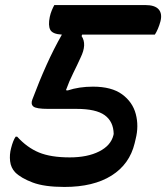

<svg xmlns="http://www.w3.org/2000/svg" viewBox="-20 -720 658 760"><path d="M195 -700H555Q593 -700 608 -683Q623 -666 615 -635Q611 -620 605 -606Q599 -592 593 -583H305L303 -577Q325 -545 299 -492Q286 -463 270 -431Q254 -399 241 -363L248 -362Q293 -377 348 -377Q422 -377 463.5 -346.5Q505 -316 517.5 -268.5Q530 -221 517 -170L513 -153Q493 -70 421.5 -25Q350 20 235 20Q156 20 109.5 2.5Q63 -15 40 -38Q23 -56 20 -82Q17 -108 24 -134Q32 -165 42 -179H48Q87 -136 134 -116.5Q181 -97 256 -97Q326 -97 372.5 -120.5Q419 -144 429 -185L430 -190Q429 -239 394.5 -264Q360 -289 283 -289H171Q123 -289 112 -298.5Q101 -308 108 -326Q135 -398 164 -462.5Q193 -527 225 -583Q188 -585 179 -602Q170 -619 177 -653Q180 -667 185 -679Q190 -691 195 -700Z"/></svg>

Font: Recursive Mn Csl St SmB
Style: Italic
Weight: 600
Italic angle: -15°
Monospace: yes
Version: Version 1.079;hotconv 1.0.112;makeotfexe 2.5.65598; ttfautoh